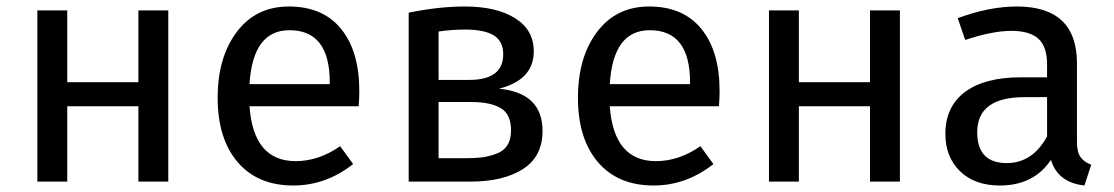

<svg xmlns="http://www.w3.org/2000/svg" viewBox="-20 -559 3429 591"><path d="M406 0V-232H187V0H95V-527H187V-306H406V-527H498V0Z M1086 -279Q1086 -256 1084 -232H748Q760 -63 890 -63Q961 -63 1027 -109L1067 -54Q983 12 883 12Q773 12 711.5 -60Q650 -132 650 -258Q650 -383 709 -461Q768 -539 869 -539Q974 -539 1030 -470Q1086 -401 1086 -279ZM995 -300V-306Q995 -466 871 -466Q758 -466 748 -300Z M1516 -286Q1650 -273 1650 -156Q1650 -77 1589.5 -38.5Q1529 0 1428 0H1238V-520Q1331 -539 1411 -539Q1508 -539 1565.5 -503Q1623 -467 1623 -401Q1623 -313 1516 -286ZM1412 -468Q1371 -468 1330 -462V-313H1424Q1529 -313 1529 -392Q1529 -432 1500 -450Q1471 -468 1412 -468ZM1413 -72Q1442 -72 1462.5 -74.5Q1483 -77 1506 -85Q1529 -93 1541 -111Q1553 -129 1553 -157Q1553 -208 1521 -226.5Q1489 -245 1430 -245H1330V-72Z M2195 -279Q2195 -256 2193 -232H1857Q1869 -63 1999 -63Q2070 -63 2136 -109L2176 -54Q2092 12 1992 12Q1882 12 1820.5 -60Q1759 -132 1759 -258Q1759 -383 1818 -461Q1877 -539 1978 -539Q2083 -539 2139 -470Q2195 -401 2195 -279ZM2104 -300V-306Q2104 -466 1980 -466Q1867 -466 1857 -300Z M2658 0V-232H2439V0H2347V-527H2439V-306H2658V-527H2750V0Z M3295 -123Q3295 -91 3306 -75.5Q3317 -60 3339 -52L3318 12Q3236 3 3215 -67Q3162 12 3058 12Q2980 12 2935 -32Q2890 -76 2890 -147Q2890 -231 2950.5 -276Q3011 -321 3122 -321H3203V-360Q3203 -416 3176 -440Q3149 -464 3093 -464Q3035 -464 2951 -436L2928 -503Q3025 -539 3110 -539Q3295 -539 3295 -364ZM3079 -57Q3158 -57 3203 -139V-260H3134Q2988 -260 2988 -152Q2988 -57 3079 -57Z"/></svg>

Font: Fira Sans
Style: Regular
Weight: 400
Designer: Carrois Corporate & Edenspiekermann AG
Foundry: Carrois Corporate GbR & Edenspiekermann AG
Version: Version 4.106;PS 004.106;hotconv 1.0.70;makeotf.lib2.5.58329